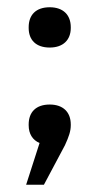

<svg xmlns="http://www.w3.org/2000/svg" viewBox="-20 -390 273 529"><path d="M59 -47V-45C59 -21 70 -4 89 4L52 119H101L159 10C170 -14 175 -29 175 -45V-47C175 -81 154 -102 117 -102C79 -102 59 -81 59 -47ZM59 -313C59 -280 79 -259 117 -259C154 -259 175 -280 175 -313V-315C175 -349 154 -370 117 -370C79 -370 59 -349 59 -315Z"/></svg>

Font: LT Wave Alt
Style: Regular
Weight: 400
Designer: Daniel Lyons
Version: Version 2.5 (Glyphs App)